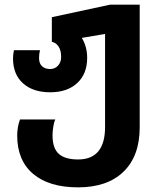

<svg xmlns="http://www.w3.org/2000/svg" viewBox="-20 -566 699 826"><path d="M54 17Q54 -19 66 -52H218Q212 -40 209 -19.5Q206 1 206 16Q206 72 233 96Q260 120 316 120Q432 120 432 -20V-420L332 -403Q355 -365 355 -317Q355 -248 312 -208.5Q269 -169 196 -169Q122 -169 79 -207.5Q36 -246 36 -315Q36 -330 40 -350H152Q148 -334 148 -316Q148 -293 161 -281Q174 -269 196 -269Q216 -269 229.5 -283.5Q243 -298 243 -321Q243 -350 231.5 -366.5Q220 -383 203 -386V-492L454 -546H581V-18Q581 105 511.5 172.5Q442 240 316 240Q191 240 122.5 182Q54 124 54 17Z"/></svg>

Font: Noto Sans Georgian
Style: Regular
Weight: 600
Designer: Monotype Design team
Foundry: Monotype Imaging Inc.
Version: Version 1.000